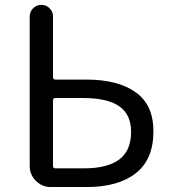

<svg xmlns="http://www.w3.org/2000/svg" viewBox="-20 -753 687 773"><path d="M184.6 0Q149.4 0 124.5 -24.9Q99.6 -49.8 99.6 -85V-686.5Q99.6 -706.1 113.3 -719.7Q127 -733.4 146.5 -733.4Q166 -733.4 179.7 -719.7Q193.4 -706.1 193.4 -686.5V-442.4Q193.4 -432.6 203.1 -432.6H328.1Q454.1 -432.6 525.9 -381.8Q597.7 -331.1 597.7 -224.6Q597.7 -111.3 526.9 -55.7Q456.1 0 329.1 0ZM193.4 -85Q193.4 -75.2 203.1 -75.2H317.4Q412.1 -75.2 460 -110.8Q507.8 -146.5 507.8 -222.7Q507.8 -292 460 -325.2Q412.1 -358.4 315.4 -358.4H203.1Q193.4 -358.4 193.4 -348.6Z"/></svg>

Font: Gen Jyuu GothicX Regular
Style: Regular
Weight: 400
Designer: [Source Han Sans]
Ryoko NISHIZUKA  (kana & ideographs); Paul D. Hunt (Latin, Greek & Cyrillic); Wenlong ZHANG  (bopomofo
Version: Version 1.002.20150607